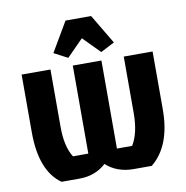

<svg xmlns="http://www.w3.org/2000/svg" viewBox="-80 -795 845 872"><g transform="rotate(-10 342.0 -359.0)"><path d="M408 -511H276V-105H205Q173 -156 173 -245V-511H40V-245Q40 -66 134 0H217Q290 0 340 -46Q390 0 467 0H550Q644 -76 644 -245V-511H511V-251Q511 -158 478 -105H408ZM279 -718H397L478 -582L414 -549L338 -626L262 -549L199 -582Z"/></g></svg>

Font: Jockey One
Style: Regular
Weight: 400
Designer: TypeTogether
Foundry: TypeTogether
Version: Version 1.002